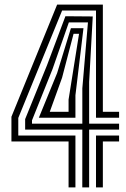

<svg xmlns="http://www.w3.org/2000/svg" viewBox="-20 -820 551 840"><path d="M280 0V-201H30V-309.2L230 -800H430V-331H501V-305H400V-774H251.8L60 -304V-227H310V0ZM400 0V-227H501V-201H430V0ZM340 0 340.2 -253H90V-298.8L186 -535.5L266.2 -749L385.8 -748L370 -461.5V-279H501V-253H370V0ZM120 -279H340.2V-433.5L364.8 -722H281.2L210 -518.2L120 -293.5ZM150 -305 230 -500.5 290.2 -696.5H345.2L310 -403.2V-305ZM197.8 -331H280V-384.2L325.8 -672H301.8L251.5 -479.8Z"/></svg>

Font: Big Shoulders Inline Display Thin Black
Style: Regular
Weight: 900
Version: Version 2.002